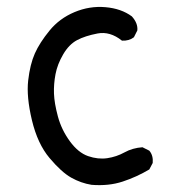

<svg xmlns="http://www.w3.org/2000/svg" viewBox="-20 -557 540 562"><path d="M248 -16Q217 -21 188.5 -37Q160 -53 125 -94.5Q90 -136 73.5 -205Q57 -274 62.5 -321.5Q68 -369 82 -400.5Q96 -432 125 -467.5Q154 -503 198 -521.5Q242 -540 288.5 -536Q335 -532 366 -509Q384 -489 382 -468L372 -448Q358 -437 337 -438Q302 -466 265.5 -459Q229 -452 205.5 -439.5Q182 -427 165 -398Q148 -369 142.5 -340Q137 -311 138 -283Q139 -255 149.5 -216Q160 -177 184.5 -143.5Q209 -110 238 -100Q267 -90 294 -94Q321 -98 344.5 -111Q368 -124 397 -126L417 -116Q429 -102 427 -80L417 -61Q380 -39 339 -25.5Q298 -12 248 -16Z"/></svg>

Font: Kosefont JP
Style: Regular
Weight: 400
Designer: Nozomi Seto 瀬戸のぞみ
Version: Version 3.00;June 19, 2020